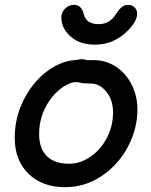

<svg xmlns="http://www.w3.org/2000/svg" viewBox="-20 -775 627 795"><path d="M249 0Q333 0 402 -47Q471 -94 510 -168Q549 -242 549 -321Q549 -378 525 -425Q501 -472 460 -499Q418 -526 369 -526H339Q331 -530 319 -530Q314 -530 308 -529Q301 -527 287 -526Q225 -520 168.5 -475Q112 -430 77 -359Q41 -287 41 -205Q41 -111 98 -55.5Q155 0 249 0ZM267 -97Q205 -97 173.5 -129Q142 -161 142 -220Q142 -267 157.5 -306.5Q173 -346 197.5 -375Q222 -404 249 -420Q275 -435 294 -435Q300 -435 306 -434Q312 -432 319 -431Q335 -429 357 -429Q393 -429 420.5 -395Q448 -361 448 -310Q448 -251 421.5 -202Q395 -153 353 -125Q311 -97 267 -97ZM373 -590Q451 -590 508 -647Q548 -687 548 -719Q548 -734 537 -744.5Q526 -755 511 -755Q495 -755 483 -744.5Q471 -734 459 -715Q434 -675 389 -675Q337 -675 327 -716Q318 -755 286 -755Q265 -755 249.5 -739.5Q234 -724 234 -703Q234 -664 262 -634Q302 -590 373 -590Z"/></svg>

Font: Balsamiq Sans
Style: Italic
Weight: 400
Italic angle: -12°
Designer: Michael Angeles
Foundry: Balsamiq SRL
Version: Version 1.020; ttfautohint (v1.8.4.7-5d5b);gftools[0.9.26]